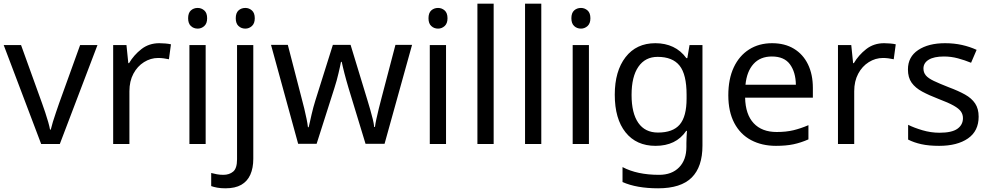

<svg xmlns="http://www.w3.org/2000/svg" viewBox="-20 -780 5366 1040"><path d="M203 0 0 -536H94L208 -220Q216 -198 225 -171Q234 -144 241 -119.5Q248 -95 251 -78H255Q259 -95 266.5 -120Q274 -145 283.5 -172Q293 -199 300 -220L414 -536H508L304 0Z M843 -546Q858 -546 875.5 -544.5Q893 -543 906 -540L895 -459Q882 -462 866.5 -464Q851 -466 837 -466Q796 -466 760 -443.5Q724 -421 702.5 -380.5Q681 -340 681 -286V0H593V-536H665L675 -438H679Q705 -482 746 -514Q787 -546 843 -546Z M1094 -536V0H1006V-536ZM1051 -737Q1071 -737 1086.5 -723.5Q1102 -710 1102 -681Q1102 -653 1086.5 -639Q1071 -625 1051 -625Q1029 -625 1014 -639Q999 -653 999 -681Q999 -710 1014 -723.5Q1029 -737 1051 -737Z M1201 240Q1176 240 1157 236.5Q1138 233 1124 228V157Q1139 161 1155 164Q1171 167 1190 167Q1222 167 1243 149.5Q1264 132 1264 83V-536H1352V80Q1352 130 1336 166Q1320 202 1287 221Q1254 240 1201 240ZM1257 -681Q1257 -710 1272 -723.5Q1287 -737 1309 -737Q1329 -737 1344.5 -723.5Q1360 -710 1360 -681Q1360 -653 1344.5 -639Q1329 -625 1309 -625Q1287 -625 1272 -639Q1257 -653 1257 -681Z M1868 -303Q1862 -324 1856 -344.5Q1850 -365 1845.5 -383.5Q1841 -402 1837 -418Q1833 -434 1831 -445H1827Q1825 -434 1821.5 -418Q1818 -402 1813.5 -383Q1809 -364 1803.5 -343.5Q1798 -323 1791 -302L1695 -1H1595L1448 -537H1539L1613 -251Q1621 -222 1628 -192.5Q1635 -163 1640.5 -136.5Q1646 -110 1648 -91H1652Q1655 -103 1659 -121Q1663 -139 1667.5 -159Q1672 -179 1677.5 -199Q1683 -219 1688 -235L1783 -537H1879L1971 -235Q1978 -212 1985.5 -186Q1993 -160 1999 -135.5Q2005 -111 2007 -92H2011Q2013 -109 2018.5 -134.5Q2024 -160 2031.5 -190.5Q2039 -221 2047 -251L2122 -537H2212L2063 -1H1960Z M2396 -536V0H2308V-536ZM2353 -737Q2373 -737 2388.5 -723.5Q2404 -710 2404 -681Q2404 -653 2388.5 -639Q2373 -625 2353 -625Q2331 -625 2316 -639Q2301 -653 2301 -681Q2301 -710 2316 -723.5Q2331 -737 2353 -737Z M2654 0H2566V-760H2654Z M2912 0H2824V-760H2912Z M3170 -536V0H3082V-536ZM3127 -737Q3147 -737 3162.5 -723.5Q3178 -710 3178 -681Q3178 -653 3162.5 -639Q3147 -625 3127 -625Q3105 -625 3090 -639Q3075 -653 3075 -681Q3075 -710 3090 -723.5Q3105 -737 3127 -737Z M3530 -546Q3583 -546 3625.5 -526Q3668 -506 3698 -465H3703L3715 -536H3785V9Q3785 124 3726.5 182Q3668 240 3545 240Q3487 240 3438.5 231.5Q3390 223 3352 206V125Q3431 167 3550 167Q3619 167 3658.5 126.5Q3698 86 3698 16V-5Q3698 -17 3699 -39.5Q3700 -62 3701 -71H3697Q3669 -30 3627.5 -10Q3586 10 3531 10Q3427 10 3368.5 -63Q3310 -136 3310 -267Q3310 -395 3368.5 -470.5Q3427 -546 3530 -546ZM3542 -472Q3475 -472 3438 -418.5Q3401 -365 3401 -266Q3401 -167 3437.5 -114.5Q3474 -62 3544 -62Q3625 -62 3662 -105.5Q3699 -149 3699 -246V-267Q3699 -377 3661 -424.5Q3623 -472 3542 -472Z M4162 -546Q4231 -546 4280.5 -516Q4330 -486 4356.5 -431.5Q4383 -377 4383 -304V-251H4016Q4018 -160 4062.5 -112.5Q4107 -65 4187 -65Q4238 -65 4277.5 -74.5Q4317 -84 4359 -102V-25Q4318 -7 4278 1.5Q4238 10 4183 10Q4107 10 4048.5 -21Q3990 -52 3957.5 -113.5Q3925 -175 3925 -264Q3925 -352 3954.5 -415Q3984 -478 4037.5 -512Q4091 -546 4162 -546ZM4161 -474Q4098 -474 4061.5 -433.5Q4025 -393 4018 -321H4291Q4290 -389 4259 -431.5Q4228 -474 4161 -474Z M4769 -546Q4784 -546 4801.5 -544.5Q4819 -543 4832 -540L4821 -459Q4808 -462 4792.5 -464Q4777 -466 4763 -466Q4722 -466 4686 -443.5Q4650 -421 4628.5 -380.5Q4607 -340 4607 -286V0H4519V-536H4591L4601 -438H4605Q4631 -482 4672 -514Q4713 -546 4769 -546Z M5281 -148Q5281 -70 5223 -30Q5165 10 5067 10Q5011 10 4970.5 1Q4930 -8 4899 -24V-104Q4931 -88 4976.5 -74.5Q5022 -61 5069 -61Q5136 -61 5166 -82.5Q5196 -104 5196 -140Q5196 -160 5185 -176Q5174 -192 5145.5 -208Q5117 -224 5064 -244Q5012 -264 4975 -284Q4938 -304 4918 -332Q4898 -360 4898 -404Q4898 -472 4953.5 -509Q5009 -546 5099 -546Q5148 -546 5190.5 -536.5Q5233 -527 5270 -510L5240 -440Q5206 -454 5169 -464Q5132 -474 5093 -474Q5039 -474 5010.5 -456.5Q4982 -439 4982 -409Q4982 -387 4995 -371.5Q5008 -356 5038.5 -341.5Q5069 -327 5120 -307Q5171 -288 5207 -268Q5243 -248 5262 -219.5Q5281 -191 5281 -148Z"/></svg>

Font: Noto Sans Lisu
Style: Regular
Weight: 400
Designer: Monotype Design Team. David Williams.
Foundry: Monotype Imaging Inc.
Version: Version 2.102